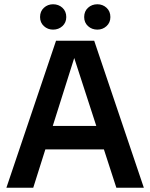

<svg xmlns="http://www.w3.org/2000/svg" viewBox="-20 -881 705 901"><path d="M526 0 302 -690H422L655 0ZM10 0 243 -690H354L136 0ZM148 -180V-290H516V-180ZM437 -742Q411 -742 393 -758.5Q375 -775 375 -801Q375 -828 393 -844.5Q411 -861 437 -861Q462 -861 480 -844.5Q498 -828 498 -801Q498 -775 480 -758.5Q462 -742 437 -742ZM229 -742Q204 -742 186 -758.5Q168 -775 168 -801Q168 -828 186 -844.5Q204 -861 229 -861Q255 -861 273 -844.5Q291 -828 291 -801Q291 -775 273 -758.5Q255 -742 229 -742Z"/></svg>

Font: Radio Canada Big Medium
Style: Regular
Weight: 500
Designer: Étienne Aubert Bonn
Foundry: Coppers and Brasses
Version: Version 1.001